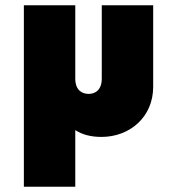

<svg xmlns="http://www.w3.org/2000/svg" viewBox="-20 -512 650 732"><path d="M71 200H267V-16C293 1 326 10 367 10C475 10 564 -66 564 -181V-492H368V-212C368 -169 343 -154 318 -154C292 -154 267 -169 267 -212V-492H71Z"/></svg>

Font: MV Cash Black
Style: Regular
Weight: 900
Designer: Rodrigo Fuenzalida
Foundry: fragTYPE
Version: Version 1.100;Glyphs 3.1.2 (3151)